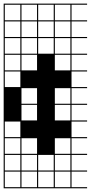

<svg xmlns="http://www.w3.org/2000/svg" viewBox="-20 -747 495 1046"><path d="M454.5 278.8H0V187.9H6.1V272.7H90.9V187.9H97V272.7H181.8V187.9H187.9V272.7H272.7V187.9H278.8V272.7H363.6V187.9H0V-727.3H454.5V-721.2H369.7V-636.4H454.5V-630.3H369.7V-545.5H454.5V-539.4H369.7V-454.5H454.5V-448.5H369.7V-363.6H454.5V-357.6H369.7V-272.7H454.5V-266.7H369.7V-181.8H454.5V-175.8H369.7V-90.9H454.5V-84.8H369.7V0H454.5V6.1H369.7V90.9H454.5V97H369.7V181.8H454.5V187.9H369.7V272.7H454.5ZM90.9 -636.4V-721.2H6.1V-636.4ZM278.8 -636.4H363.6V-721.2H278.8ZM187.9 -636.4H272.7V-721.2H187.9ZM97 -636.4H181.8V-721.2H97ZM187.9 -545.5H272.7V-630.3H187.9ZM6.1 -545.5H90.9V-630.3H6.1ZM97 -545.5H181.8V-630.3H97ZM278.8 -545.5H363.6V-630.3H278.8ZM6.1 -454.5H90.9V-539.4H6.1ZM97 -454.5H181.8V-539.4H97ZM278.8 -454.5H363.6V-539.4H278.8ZM187.9 -454.5H272.7V-539.4H187.9ZM6.1 -363.6H90.9V-448.5H6.1ZM97 -363.6H181.8V-448.5H97ZM278.8 -363.6H363.6V-448.5H278.8ZM6.1 -272.7H90.9V-357.6H6.1ZM278.8 -181.8H363.6V-266.7H278.8ZM97 -181.8H181.8V-266.7H97ZM278.8 -90.9H363.6V-175.8H278.8ZM97 -90.9H181.8V-175.8H97ZM6.1 0H90.9V-84.8H6.1ZM6.1 90.9H90.9V6.1H6.1ZM97 90.9H181.8V6.1H97ZM278.8 90.9H363.6V6.1H278.8ZM278.8 181.8H363.6V97H278.8ZM187.9 181.8H272.7V97H187.9ZM6.1 181.8H90.9V97H6.1ZM97 181.8H181.8V97H97Z"/></svg>

Font: Micro 5 Charted
Style: Regular
Weight: 400
Designer: Sarah Cadigan-Fried
Version: Version 1.000; ttfautohint (v1.8.4.7-5d5b)